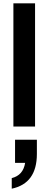

<svg xmlns="http://www.w3.org/2000/svg" viewBox="-20 -765 292 1161"><path d="M61 0H192V-745H61ZM51 376Q203 344 203 166V80H71V220H132Q120 295 51 312Z"/></svg>

Font: Plus Jakarta Sans
Style: Bold
Weight: 700
Designer: Gumpita Rahayu
Foundry: Tokotype
Version: Version 2.004; ttfautohint (v1.8.3)